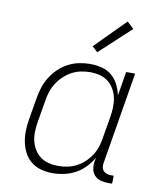

<svg xmlns="http://www.w3.org/2000/svg" viewBox="-85 -824 770 902"><g transform="rotate(10 300.0 -373.5)"><path d="M227 8Q199 8 172 1Q145 -6 124.5 -22.5Q104 -39 91.5 -62.5Q79 -86 73.5 -113Q68 -140 69 -168.5Q70 -197 75 -226L92 -326Q96 -352 104.5 -378Q113 -404 127.5 -427.5Q142 -451 162.5 -471Q183 -491 208 -504Q233 -517 259.5 -522.5Q286 -528 312 -528Q341 -528 368.5 -521Q396 -514 416 -497Q436 -480 448 -456Q460 -432 466 -405L485 -520H528L455 -81Q453 -71 454.5 -61Q456 -51 462 -44Q468 -37 477.5 -33.5Q487 -30 498 -30H512L511 8H491Q472 8 455 3Q438 -2 426.5 -14.5Q415 -27 412 -45Q409 -63 412 -81L415 -98Q401 -74 380.5 -52.5Q360 -31 334.5 -17.5Q309 -4 281.5 2Q254 8 227 8ZM247 -30Q269 -30 291 -34.5Q313 -39 333.5 -49.5Q354 -60 371.5 -76.5Q389 -93 401.5 -112.5Q414 -132 421 -153.5Q428 -175 431 -197L448 -297Q452 -320 453 -344Q454 -368 449.5 -390Q445 -412 434 -431.5Q423 -451 406 -464.5Q389 -478 366.5 -484Q344 -490 320 -490Q298 -490 275.5 -485.5Q253 -481 232.5 -470Q212 -459 194 -442Q176 -425 163.5 -405Q151 -385 144 -363Q137 -341 134 -319L117 -219Q113 -196 112 -172.5Q111 -149 116 -127Q121 -105 132.5 -86Q144 -67 161.5 -54Q179 -41 201 -35.5Q223 -30 247 -30ZM335 -588 309 -612 451 -755 483 -725Z"/></g></svg>

Font: Iosevka Etoile Extralight
Style: Italic
Weight: 200
Italic angle: -9°
Designer: Belleve Invis
Foundry: Belleve Invis
Version: Version 22.1.2; ttfautohint (v1.8.4)